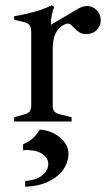

<svg xmlns="http://www.w3.org/2000/svg" viewBox="-20 -463 414 732"><path d="M34 0V-16L73 -27Q88 -31 93.5 -39Q99 -47 99 -61V-338Q99 -358 93.5 -366Q88 -374 74 -378L34 -388V-401Q62 -406 86 -411.5Q110 -417 132.5 -424.5Q155 -432 178 -443L187 -436Q181 -424 177.5 -406Q174 -388 174 -371V-361L181 -344V-59Q181 -46 187 -38.5Q193 -31 209 -27L253 -16V0ZM181 -275 163 -362 280 -431Q289 -436 297 -438Q305 -440 312 -440Q332 -440 348 -425Q364 -410 364 -385Q364 -365 349 -349Q334 -333 308 -333Q293 -333 282.5 -340Q272 -347 264 -355Q259 -361 252.5 -367Q246 -373 238 -373Q231 -373 217 -365Q203 -357 192 -335.5Q181 -314 181 -275ZM76 249V227Q119 224 141.5 205Q164 186 164 162Q164 142 144 126Q124 110 85 109Q81 109 76.5 109Q72 109 68 110V87Q89 78 103.5 66Q118 54 131 31Q162 33 187 46.5Q212 60 226.5 80Q241 100 241 123Q241 155 221.5 183Q202 211 165 229Q128 247 76 249Z"/></svg>

Font: Ibarra Real Nova Medium
Style: Regular
Weight: 500
Designer: Jose Maria Ribagorda & Octavio Pardo
Foundry: Jose Maria Ribagorda
Version: Version 2.000